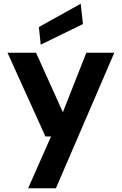

<svg xmlns="http://www.w3.org/2000/svg" viewBox="-20 -783 649 1023"><path d="M130 220 252 -56H222L20 -502H172L315 -185L440 -502H589L278 220ZM197 -545 187 -639 410 -763 422 -655Z"/></svg>

Font: DM Sans 16pt ExtraBold
Style: Regular
Weight: 800
Version: Version 4.004;gftools[0.9.30]